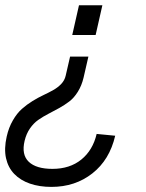

<svg xmlns="http://www.w3.org/2000/svg" viewBox="-38 -508 562 738"><path d="M239.7 -373.5 265.6 -487.8H355.5L329.6 -373.5ZM159.7 210.4Q113.8 210.4 77.1 197.8Q40.5 185.1 16.8 160.6Q-6.8 136.2 -14.9 99.9Q-22.9 63.5 -12.2 16.6Q-4.4 -18.1 11.5 -45.4Q27.3 -72.8 46.4 -89.6Q65.4 -106.4 86.9 -119.6Q108.4 -132.8 129.2 -142.6Q149.9 -152.3 167.2 -162.1Q184.6 -171.9 197.5 -185.5Q210.4 -199.2 214.4 -216.8L231.4 -290.5H301.8L283.2 -209.5Q275.9 -178.7 261.2 -155.3Q246.6 -131.8 228.3 -117.9Q210 -104 189.2 -92.5Q168.5 -81.1 147.7 -70.3Q127 -59.6 109.1 -47.1Q91.3 -34.7 77.1 -14.2Q63 6.3 56.6 33.2Q43.9 86.4 72.5 113.8Q101.1 141.1 163.6 141.1Q230.5 141.1 274.7 105.2Q318.8 69.3 333.5 6.8L404.8 13.7Q383.3 106.4 317.1 158.4Q251 210.4 159.7 210.4Z"/></svg>

Font: HK Grotesk Medium Legacy Italic
Style: Regular
Weight: 500
Italic angle: -13°
Designer: Alfredo Marco Pradil
Foundry: Hanken Design Co.
Version: Version 2.022;PS 002.022;hotconv 1.0.88;makeotf.lib2.5.64775